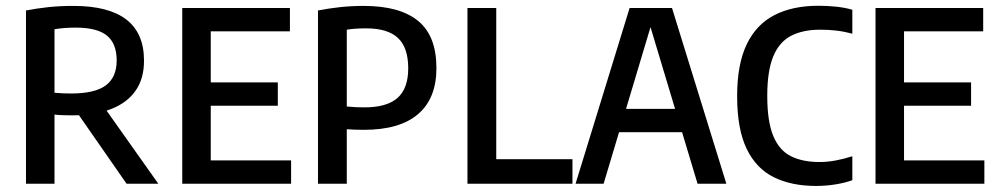

<svg xmlns="http://www.w3.org/2000/svg" viewBox="-20 -622 3376 650"><path d="M68 0V-586.5Q104 -593.5 143.2 -597.8Q182.5 -602 228.5 -602Q348 -602 407.8 -555.8Q467.5 -509.5 467.5 -417.5Q468 -356.5 439 -315Q410 -273.5 355.2 -252.5Q300.5 -231.5 225 -231.5Q210 -231.5 193.8 -232Q177.5 -232.5 164.5 -234V0ZM408.5 0 217 -275.5H321L516 0ZM221 -305.5Q301.5 -305.5 338.2 -333Q375 -360.5 375 -417.5Q375 -474.5 342 -501.5Q309 -528.5 236.5 -528.5Q216 -528.5 199 -527.2Q182 -526 164.5 -523V-308Q181 -306.5 193.2 -306Q205.5 -305.5 221 -305.5Z M597 0V-595H961.5V-516H693.5V-79H965.5V0ZM668.5 -264V-343H920.5V-264Z M1056.5 0V-586.5Q1092 -593.5 1131 -597.8Q1170 -602 1211.5 -602Q1333.5 -602 1395.5 -551.2Q1457.5 -500.5 1457.5 -391.5Q1457.5 -289 1395.5 -235.8Q1333.5 -182.5 1212 -182.5Q1196 -182.5 1182 -183Q1168 -183.5 1154 -184.5V0ZM1214 -258.5Q1289.5 -258.5 1325.8 -290.5Q1362 -322.5 1362 -390.5Q1362 -461 1327.2 -493.5Q1292.5 -526 1219.5 -526Q1202 -526 1185.5 -525Q1169 -524 1154 -521.5V-261.5Q1168.5 -260 1183.2 -259.2Q1198 -258.5 1214 -258.5Z M1562.5 0V-595H1660V-83H1918V0Z M1928.5 0 2111.5 -595H2255L2439 0H2341.5L2176 -551H2188.5L2023.5 0ZM2029 -174.5 2048 -253.5H2317.5L2337 -174.5Z M2742.5 7.5Q2659.5 7.5 2599.8 -22Q2540 -51.5 2507.8 -118.2Q2475.5 -185 2475.5 -296.5Q2475.5 -404.5 2508 -472Q2540.5 -539.5 2602 -571Q2663.5 -602.5 2750 -602.5Q2779.5 -602.5 2809.8 -599.5Q2840 -596.5 2865.5 -589V-508Q2837 -515.5 2810.8 -518.5Q2784.5 -521.5 2757 -521.5Q2698.5 -521.5 2658.5 -501Q2618.5 -480.5 2598 -431.5Q2577.5 -382.5 2577.5 -297.5Q2577.5 -210.5 2597.8 -161.8Q2618 -113 2657.5 -93.2Q2697 -73.5 2754 -73.5Q2780.5 -73.5 2808 -78.5Q2835.5 -83.5 2865.5 -93V-12Q2841 -3 2808.8 2.2Q2776.5 7.5 2742.5 7.5Z M2944 0V-595H3308.5V-516H3040.5V-79H3312.5V0ZM3015.5 -264V-343H3267.5V-264Z"/></svg>

Font: Encode Sans SC Condensed Medium
Style: Regular
Weight: 500
Width: 3
Designer: Multiple Designers
Foundry: Impallari Type
Version: Version 3.002